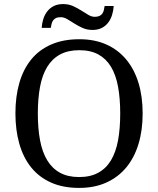

<svg xmlns="http://www.w3.org/2000/svg" viewBox="-20 -919 782 949"><path d="M685.1 -357.9Q685.1 -275.4 664.6 -207.5Q644 -139.6 604 -91.3Q564 -43 505.4 -16.6Q446.8 9.8 371.1 9.8Q291.5 9.8 232.4 -16.6Q173.3 -43 134.3 -91.3Q95.2 -139.6 75.7 -207.8Q56.2 -275.9 56.2 -358.9Q56.2 -441.9 75.7 -509.5Q95.2 -577.1 134.3 -625Q173.3 -672.9 232.9 -699Q292.5 -725.1 372.1 -725.1Q447.8 -725.1 505.9 -699Q564 -672.9 604 -624.8Q644 -576.7 664.6 -509Q685.1 -441.4 685.1 -357.9ZM167 -357.9Q167 -283.7 178 -225.3Q189 -167 213.4 -126.7Q237.8 -86.4 276.6 -65.2Q315.4 -43.9 371.1 -43.9Q426.8 -43.9 465.6 -65.2Q504.4 -86.4 528.6 -126.7Q552.7 -167 563.5 -225.3Q574.2 -283.7 574.2 -357.9Q574.2 -432.1 563.5 -490.5Q552.7 -548.8 528.6 -588.9Q504.4 -628.9 466.1 -649.9Q427.7 -670.9 372.1 -670.9Q316.4 -670.9 277.3 -649.9Q238.3 -628.9 213.6 -588.9Q189 -548.8 178 -490.5Q167 -432.1 167 -357.9ZM448.2 -835.9Q462.9 -835.9 471.9 -840.3Q481 -844.7 486.1 -852.3Q491.2 -859.9 493.4 -869.4Q495.6 -878.9 497.1 -889.2H542Q540.5 -866.2 533.9 -845Q527.3 -823.7 514.6 -807.1Q502 -790.5 482.9 -780.8Q463.9 -771 437 -771Q410.2 -771 388.4 -780.8Q366.7 -790.5 347.9 -802.5Q329.1 -814.5 312.7 -824.2Q296.4 -834 280.3 -834Q265.1 -834 256.3 -829.6Q247.6 -825.2 242.4 -817.9Q237.3 -810.5 234.9 -801Q232.4 -791.5 231 -781.2H186Q187.5 -804.2 194.1 -825.2Q200.7 -846.2 213.6 -862.8Q226.6 -879.4 245.8 -889.2Q265.1 -898.9 292 -898.9Q318.8 -898.9 340.6 -889.2Q362.3 -879.4 381.1 -867.4Q399.9 -855.5 416.3 -845.7Q432.6 -835.9 448.2 -835.9Z"/></svg>

Font: Noto Serif
Style: Regular
Weight: 400
Designer: Monotype Design team
Foundry: Monotype Imaging Inc.
Version: Version 1.02